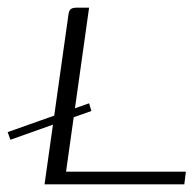

<svg xmlns="http://www.w3.org/2000/svg" viewBox="-23 -480 504 500"><path d="M209 -211 215 -191 4 -116 -3 -136ZM209 -460 149 -33H461L457 0H93L154 -433Q155 -442 156.5 -448Q158 -454 162.5 -457Q167 -460 177 -460Z"/></svg>

Font: Genos Light
Style: Italic
Weight: 300
Italic angle: -8°
Designer: Robert E. Leuschke
Foundry: Robert E. Leuschke
Version: Version 1.010